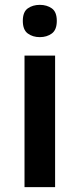

<svg xmlns="http://www.w3.org/2000/svg" viewBox="-20 -771 327 791"><path d="M144 -751Q173 -751 193.5 -736.5Q214 -722 214 -685Q214 -648 193.5 -633Q173 -618 144 -618Q115 -618 94.5 -633Q74 -648 74 -685Q74 -722 94.5 -736.5Q115 -751 144 -751ZM207 -542V0H81V-542Z"/></svg>

Font: Noto Sans Tamil SemiBold
Style: Regular
Weight: 600
Designer: Jelle Bosma - Monotype Design Team
Foundry: Monotype Imaging Inc.
Version: Version 2.004; ttfautohint (v1.8.4.7-5d5b)